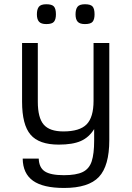

<svg xmlns="http://www.w3.org/2000/svg" viewBox="-20 -699 630 917"><path d="M429.7 -27.3V-82.5Q404.8 -42.5 365.7 -25.4Q326.7 -8.3 260.7 -8.3Q166.5 -8.3 126 -55.7Q85.4 -103 85.4 -213.4V-493.7H160.6V-213.4Q160.6 -136.7 188.7 -104Q216.8 -71.3 282.7 -71.3Q360.4 -71.3 393.6 -105Q426.8 -138.7 426.8 -217.3V-493.7H502V-30.3Q502 93.3 452.4 146Q402.8 198.7 286.1 198.7Q186 198.7 137.7 164.3Q89.4 129.9 88.4 58.6H165Q166.5 101.6 194.1 119.6Q221.7 137.7 285.2 137.7Q343.8 137.7 375 122.6Q406.2 107.4 418 71.3Q429.7 35.2 429.7 -27.3ZM201.2 -678.7Q228 -678.7 237.5 -668Q247.1 -657.2 247.1 -630.4Q247.1 -606.9 238 -595.5Q229 -584 201.2 -584Q176.3 -584 166.3 -595.5Q156.2 -606.9 156.2 -630.4Q156.2 -654.3 165.5 -666.5Q174.8 -678.7 201.2 -678.7ZM385.7 -678.7Q412.6 -678.7 422.1 -668Q431.6 -657.2 431.6 -630.4Q431.6 -606.9 422.6 -595.5Q413.6 -584 385.7 -584Q360.8 -584 350.8 -595.5Q340.8 -606.9 340.8 -630.4Q340.8 -654.3 350.1 -666.5Q359.4 -678.7 385.7 -678.7Z"/></svg>

Font: Metrophobic
Style: Regular
Weight: 400
Designer: Vernon Adams
Foundry: Vernon Adams
Version: Version 3.200; ttfautohint (v1.8.4.7-5d5b);gftools[0.9.23]